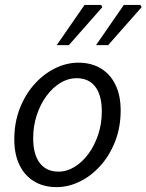

<svg xmlns="http://www.w3.org/2000/svg" viewBox="-20 -755 600 787"><path d="M212.1 12Q159 12 120.1 -11.5Q81.1 -34.9 59.8 -78.8Q38.6 -122.6 38.6 -183.4Q38.6 -252.6 60.9 -309.9Q83.2 -367.3 120.7 -409.4Q158.3 -451.6 205.3 -474.8Q252.3 -498.1 301.2 -498.1Q354.2 -498.1 393.2 -474.6Q432.2 -451.2 453.4 -407.3Q474.6 -363.5 474.6 -302.7Q474.6 -233.5 452.3 -176.2Q430 -118.8 392.5 -76.7Q355 -34.5 308 -11.3Q260.9 12 212.1 12ZM220 -51.5Q254 -51.5 285.6 -70.9Q317.3 -90.3 342.3 -124.1Q367.4 -158 382.3 -202.7Q397.3 -247.5 397.3 -298.2Q397.3 -364.6 370.5 -399.6Q343.8 -434.6 293.3 -434.6Q259.9 -434.6 227.9 -415.4Q196 -396.2 170.9 -362.3Q145.9 -328.5 130.9 -283.7Q116 -239 116 -187.9Q116 -122.4 142.9 -87Q169.9 -51.5 220 -51.5ZM212.6 -570 326.4 -734.7H394.5L399.4 -725.6L262.2 -570ZM373.7 -570 487.5 -734.7H555.5L560.5 -725.6L423.2 -570Z"/></svg>

Font: Source Sans 3 VF
Style: Italic
Weight: 200
Italic angle: -11°
Designer: Paul D. Hunt
Foundry: Adobe Systems Incorporated
Version: Version 3.042;hotconv 1.0.118;makeotfexe 2.5.65603